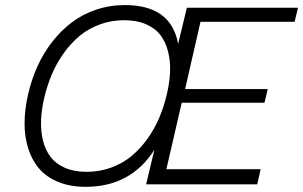

<svg xmlns="http://www.w3.org/2000/svg" viewBox="-20 -720 1184 750"><path d="M314.9 9.8Q253.9 9.8 207.5 -9.3Q161.1 -28.3 132.8 -61.5Q104.5 -94.7 90.1 -140.4Q75.7 -186 75.9 -239.5Q76.2 -293 89.8 -352.1Q103 -409.2 126.2 -460.7Q149.4 -512.2 183.6 -556.2Q217.8 -600.1 259.8 -632.1Q301.8 -664.1 355.2 -682.1Q408.7 -700.2 467.8 -700.2Q648.4 -700.2 675.8 -548.8L710 -689.9H1144L1130.9 -634.8H763.2L703.1 -372.1H1025.9L1013.2 -318.8H689.9L629.9 -59.1H998L984.9 0H550.8L583 -134.8Q490.7 9.8 314.9 9.8ZM317.9 -48.8Q369.1 -48.8 414.3 -65.4Q459.5 -82 493.9 -110.6Q528.3 -139.2 556.2 -178.2Q584 -217.3 602.3 -260.7Q620.6 -304.2 631.8 -352.1Q642.6 -397.9 644.3 -439.2Q646 -480.5 636.7 -517.8Q627.4 -555.2 607.2 -582.3Q586.9 -609.4 550.5 -625.2Q514.2 -641.1 464.8 -641.1Q414.6 -641.1 369.6 -624.5Q324.7 -607.9 290.5 -579.3Q256.3 -550.8 228.5 -511.7Q200.7 -472.7 182.4 -429.2Q164.1 -385.7 152.8 -337.9Q142.1 -292 140.4 -250.5Q138.7 -209 147.7 -171.9Q156.7 -134.8 177 -107.7Q197.3 -80.6 233.2 -64.7Q269 -48.8 317.9 -48.8Z"/></svg>

Font: HK Grotesk Light Italic
Style: Regular
Weight: 300
Italic angle: -13°
Designer: Alfredo Marco Pradil and Stefan Peev
Foundry: Hanken Design Co.
Version: Version 1.000;PS 001.000;hotconv 1.0.88;makeotf.lib2.5.64775